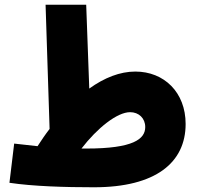

<svg xmlns="http://www.w3.org/2000/svg" viewBox="-20 -780 847 813"><path d="M378 13C640 13 766 -92 766 -255C766 -389 675 -477 553 -477C488 -477 422 -451 358 -405L345 -760H173L190 -234C172 -211 156 -187 139 -161C110 -164 77 -168 40 -172L20 -6C120 9 256 13 378 13ZM531 -305C568 -305 595 -279 595 -242C595 -191 544 -151 346 -151C339 -151 332 -151 325 -151C392 -238 476 -305 531 -305Z"/></svg>

Font: Noto Sans Arabic UI Cn Bk
Style: Regular
Weight: 900
Width: 3
Designer: Monotype Design Team, Nadine Chahine and Nizar Qandah
Foundry: Monotype Imaging Inc.
Version: Version 2.010